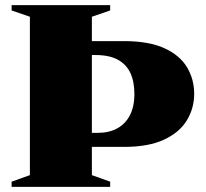

<svg xmlns="http://www.w3.org/2000/svg" viewBox="-20 -725 798 745"><path d="M501.5 -360Q501.5 -408.5 485.8 -442Q470 -475.5 436.8 -493.5Q403.5 -511.5 350 -511.5H211L219.5 -565.5H461Q558 -565.5 618.2 -537.8Q678.5 -510 706 -463.5Q733.5 -417 733.5 -361Q733.5 -305 705 -258Q676.5 -211 616.2 -183Q556 -155 461 -155H219.5L211 -209.5H360Q403 -209.5 434.8 -226.8Q466.5 -244 484 -277.8Q501.5 -311.5 501.5 -360ZM407.5 -20V0H25V-20L96 -45.5V-660L25 -684.5V-705H407.5V-684.5L336.5 -660V-45.5Z"/></svg>

Font: Newsreader 60pt ExtraBold
Style: Regular
Weight: 800
Designer: Hugues Gentile
Foundry: Production Type
Version: Version 1.003